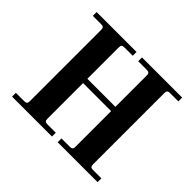

<svg xmlns="http://www.w3.org/2000/svg" viewBox="-159 -927 1143 1143"><g transform="rotate(45 412.0 -356.0)"><path d="M62 0H398V-32H328C310 -32 304 -38 304 -56V-356H540V-56C540 -38 534 -32 516 -32H446V0H782V-32H712C694 -32 688 -38 688 -56V-656C688 -674 694 -680 712 -680H782V-712H444V-680H516C534 -680 540 -674 540 -656V-392H304V-656C304 -674 310 -680 328 -680H398V-712H62V-680H132C150 -680 156 -674 156 -656V-56C156 -38 150 -32 132 -32H62Z"/></g></svg>

Font: Old Standard
Style: Bold
Weight: 700
Designer: Alexey Kryukov <alexios@thessalonica.org.ru>
Version: Version 2.0.2